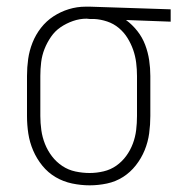

<svg xmlns="http://www.w3.org/2000/svg" viewBox="-20 -548 540 576"><path d="M249 8Q223 8 196.5 2.5Q170 -3 147 -16.5Q124 -30 107 -51Q90 -72 79.5 -96.5Q69 -121 65 -147Q61 -173 61 -200V-320Q61 -346 64.5 -371Q68 -396 77.5 -420Q87 -444 103 -464.5Q119 -485 140.5 -499Q162 -513 186.5 -520.5Q211 -528 237 -528H250L492 -520V-483L358 -488Q377 -474 392 -455Q407 -436 415.5 -413.5Q424 -391 427.5 -367.5Q431 -344 431 -320V-200Q431 -174 427.5 -148Q424 -122 414 -97.5Q404 -73 387.5 -52Q371 -31 349 -17Q327 -3 301 2.5Q275 8 249 8ZM249 -29Q270 -29 291 -34Q312 -39 329 -51Q346 -63 358.5 -80Q371 -97 378.5 -117Q386 -137 388.5 -158Q391 -179 391 -200V-320Q391 -340 388.5 -360Q386 -380 379.5 -398.5Q373 -417 362.5 -434Q352 -451 336.5 -464Q321 -477 301.5 -483.5Q282 -490 263 -491H250Q247 -491 244.5 -491.5Q242 -492 240 -492Q219 -492 199 -485Q179 -478 162 -466.5Q145 -455 133 -437.5Q121 -420 113.5 -401Q106 -382 103.5 -361.5Q101 -341 101 -320V-200Q101 -179 104 -157.5Q107 -136 115 -116Q123 -96 136 -79Q149 -62 167 -50Q185 -38 206.5 -33.5Q228 -29 249 -29Z"/></svg>

Font: Iosevka Curly Extralight
Style: Regular
Weight: 200
Monospace: yes
Designer: Belleve Invis
Foundry: Belleve Invis
Version: Version 22.1.2; ttfautohint (v1.8.4)